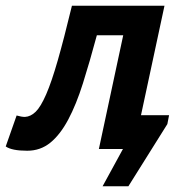

<svg xmlns="http://www.w3.org/2000/svg" viewBox="-67 -520 619 670"><path d="M363 -397H271Q246 -304 222.5 -229.5Q199 -155 171 -102.5Q143 -50 108.5 -22Q74 6 28 6Q-26 6 -47 -9L-9 -117Q8 -112 20 -112Q40 -113 57.5 -130Q75 -147 94 -190.5Q113 -234 134.5 -309Q156 -384 184 -500H507L425 -118H523L517 -87L381 130H291L362 0H278Z"/></svg>

Font: PT Sans
Style: Bold Italic
Weight: 700
Italic angle: -12°
Designer: A.Korolkova, O.Umpeleva, V.Yefimov
Foundry: ParaType Ltd
Version: Version 2.003W OFL